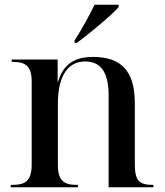

<svg xmlns="http://www.w3.org/2000/svg" viewBox="-20 -786 691 806"><path d="M293 -616V-606H303C358 -647 447 -721 478 -756V-766H377C355 -721 321 -659 293 -616ZM25 0H307V-10H301C248 -10 223 -28 223 -95V-351C223 -444 251 -528 338 -528C410 -528 436 -472 436 -385V0H624V-10H619C565 -10 546 -28 546 -96V-352C546 -488 489 -547 371 -547C318 -547 250 -535 224 -443H222V-536H29V-526H36C87 -526 113 -508 113 -444V-95C113 -28 87 -10 34 -10H25Z"/></svg>

Font: Noto Serif Display Medium
Style: Regular
Weight: 500
Designer: Monotype Design Team
Foundry: Monotype Imaging Inc.
Version: Version 2.009